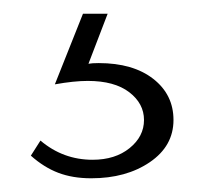

<svg xmlns="http://www.w3.org/2000/svg" viewBox="-20 -20 287 280"><path d="M233 155Q233 193 198.5 216.5Q164 240 113 240Q86 240 65 232Q44 224 25 207L39 185Q72 213 115 213Q148 213 169 196Q190 179 190 155Q190 131 168.5 114.5Q147 98 108 98Q88 98 60 103L101 0H137L109 73Q114 72 124 72Q174 72 203.5 95Q233 118 233 155Z"/></svg>

Font: Ysabeau SC Light
Style: Regular
Weight: 300
Designer: Christian Thalmann (Catharsis Fonts)
Version: Version 0.003